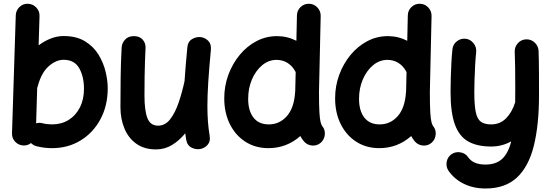

<svg xmlns="http://www.w3.org/2000/svg" viewBox="-20 -750 2999 1046"><path d="M132.3 -729.5Q159.2 -728.5 177.7 -709Q196.3 -689.5 195.3 -662.6L190.4 -502.9Q222.2 -526.9 257.1 -540.3Q292 -553.7 326.2 -553.7Q396.5 -553.7 443.1 -525.1Q489.7 -496.6 516.8 -452.1Q543.9 -407.7 555.4 -358.9Q566.9 -310.1 566.9 -270Q566.9 -174.3 527.1 -100.3Q487.3 -26.4 418.7 15.4Q350.1 57.1 263.7 57.1Q219.2 57.1 178.2 46.4Q161.6 42 148.9 29.3Q130.9 43.5 107.9 42.5Q81.1 41.5 62.7 22.2Q44.4 2.9 45.4 -23.9L65.9 -666.5Q66.9 -693.4 86.2 -711.9Q105.5 -730.5 132.3 -729.5ZM211.4 -78.6Q236.3 -72.3 263.7 -72.3Q314.5 -72.3 353.5 -96.4Q392.6 -120.6 415 -164.3Q437.5 -208 437.5 -266.1Q437.5 -333 411.4 -378.7Q385.3 -424.3 326.2 -424.3Q285.6 -424.3 245.4 -389.2Q205.1 -354 185.1 -278.3Q184.1 -274.4 182.6 -271L176.8 -78.1Q194.3 -83.5 211.4 -78.6Z M1128.9 -479Q1119.1 -374.5 1114.5 -301.5Q1109.9 -228.5 1109.9 -173.3Q1109.9 -127 1112.8 -88.1Q1115.7 -49.3 1122.1 -10.3Q1127.4 19.5 1112.1 37.6Q1096.7 55.7 1074.7 61Q1049.3 66.9 1024.4 54.7Q999.5 42.5 994.1 9.8Q991.2 -7.3 989.3 -23.9Q957.5 15.1 917.7 39.6Q877.9 64 830.1 64Q766.1 64 722.9 33.2Q679.7 2.4 658 -49.8Q636.2 -102.1 636.2 -165.5Q636.2 -243.7 637.2 -325.4Q638.2 -407.2 642.6 -489.7Q643.6 -514.2 660.9 -533.7Q678.2 -553.2 709 -553.2Q740.7 -553.2 757.3 -534.2Q773.9 -515.1 772.9 -489.7Q771 -451.2 769.8 -413.6Q768.6 -376 767.8 -331.8Q767.1 -287.6 767.1 -228.5Q767.1 -147 783.2 -106.2Q799.3 -65.4 841.3 -65.4Q879.9 -65.4 907 -100.3Q934.1 -135.3 952.9 -190.2Q971.7 -245.1 984.9 -305.7L985.4 -308.1Q987.8 -347.2 991.7 -392.6Q995.6 -438 1000.5 -491.2Q1002.9 -522.5 1025.4 -536.4Q1047.9 -550.3 1072.8 -547.9Q1096.2 -545.4 1114 -528.1Q1131.8 -510.7 1128.9 -479Z M1488.8 -553.2Q1544.9 -553.2 1594.7 -527.8L1597.7 -666Q1598.1 -692.9 1617.4 -711.4Q1636.7 -730 1663.6 -729.5Q1690.4 -729 1709 -709.5Q1727.5 -689.9 1727.1 -663.1L1717.8 -249Q1717.8 -174.3 1720.2 -136.5Q1722.7 -98.6 1726.8 -84Q1731 -69.3 1735.4 -63.5Q1752.4 -43 1749.5 -15.9Q1746.6 11.2 1726.6 28.3Q1706.1 45.4 1679 42.7Q1651.9 40 1634.8 19Q1624 5.9 1616.2 -8.8Q1541.5 57.1 1442.4 57.1Q1371.1 57.1 1316.9 22.2Q1262.7 -12.7 1232.2 -74Q1201.7 -135.3 1201.7 -214.4Q1201.7 -281.7 1224.1 -342.5Q1246.6 -403.3 1285.9 -450.9Q1325.2 -498.5 1377.4 -525.9Q1429.7 -553.2 1488.8 -553.2ZM1332 -211.9Q1332 -146 1361.1 -109.1Q1390.1 -72.3 1444.3 -72.3Q1502.9 -72.3 1542.7 -117.2Q1582.5 -162.1 1587.9 -249Q1587.9 -252 1588.4 -254.9L1590.8 -357.4Q1588.4 -360.8 1586.4 -364.7Q1571.3 -392.1 1545.2 -408Q1519 -423.8 1486.8 -423.8Q1443.4 -423.8 1408.2 -394.5Q1373 -365.2 1352.5 -317.1Q1332 -269 1332 -211.9Z M2092.8 -553.2Q2148.9 -553.2 2198.7 -527.8L2201.7 -666Q2202.1 -692.9 2221.4 -711.4Q2240.7 -730 2267.6 -729.5Q2294.4 -729 2313 -709.5Q2331.5 -689.9 2331.1 -663.1L2321.8 -249Q2321.8 -174.3 2324.2 -136.5Q2326.7 -98.6 2330.8 -84Q2335 -69.3 2339.4 -63.5Q2356.4 -43 2353.5 -15.9Q2350.6 11.2 2330.6 28.3Q2310.1 45.4 2283 42.7Q2255.9 40 2238.8 19Q2228 5.9 2220.2 -8.8Q2145.5 57.1 2046.4 57.1Q1975.1 57.1 1920.9 22.2Q1866.7 -12.7 1836.2 -74Q1805.7 -135.3 1805.7 -214.4Q1805.7 -281.7 1828.1 -342.5Q1850.6 -403.3 1889.9 -450.9Q1929.2 -498.5 1981.4 -525.9Q2033.7 -553.2 2092.8 -553.2ZM1936 -211.9Q1936 -146 1965.1 -109.1Q1994.1 -72.3 2048.3 -72.3Q2106.9 -72.3 2146.7 -117.2Q2186.5 -162.1 2191.9 -249Q2191.9 -252 2192.4 -254.9L2194.8 -357.4Q2192.4 -360.8 2190.4 -364.7Q2175.3 -392.1 2149.2 -408Q2123 -423.8 2090.8 -423.8Q2047.4 -423.8 2012.2 -394.5Q1977.1 -365.2 1956.5 -317.1Q1936 -269 1936 -211.9Z M2516.1 -539.1Q2542.5 -536.1 2559.6 -514.6Q2576.7 -493.2 2574.2 -466.8Q2570.8 -435.5 2568.6 -395.5Q2566.4 -355.5 2565.2 -316.2Q2564 -276.9 2564 -248.5Q2564 -178.2 2571.8 -139.9Q2579.6 -101.6 2599.6 -86.9Q2619.6 -72.3 2655.8 -72.3Q2704.1 -72.3 2736.8 -105.2Q2769.5 -138.2 2786.6 -192.4Q2787.1 -226.1 2787.1 -266.6Q2787.1 -333.5 2786.4 -385.5Q2785.6 -437.5 2784.2 -467.8Q2783.2 -494.6 2801.3 -514.6Q2819.3 -534.7 2846.2 -535.6Q2873 -536.6 2892.8 -518.3Q2912.6 -500 2914.1 -473.1Q2915 -452.6 2915.5 -423.1Q2916 -393.6 2916.3 -347.4Q2916.5 -301.3 2916.5 -231.4Q2916.5 -70.3 2888.4 43.5Q2860.4 157.2 2796.4 217Q2732.4 276.9 2624.5 276.9Q2559.6 276.9 2507.3 251.5Q2455.1 226.1 2423.3 180.2Q2408.7 158.2 2413.6 131.3Q2418.5 104.5 2440.4 89.8Q2462.4 75.2 2489.3 80.1Q2516.1 85 2530.8 106.9Q2558.1 146.5 2624.5 146.5Q2682.6 146.5 2715.8 115.5Q2749 84.5 2765.1 20Q2741.2 33.7 2713.6 41Q2686 48.3 2655.8 48.3Q2579.6 48.3 2530.5 20.5Q2481.4 -7.3 2458 -72.3Q2434.6 -137.2 2434.6 -248.5Q2434.6 -282.7 2435.8 -325.4Q2437 -368.2 2439.2 -409.7Q2441.4 -451.2 2444.8 -481.4Q2447.3 -507.8 2468.5 -524.7Q2489.7 -541.5 2516.1 -539.1Z"/></svg>

Font: Mikhak-DS2-FD Bold
Style: Regular
Weight: 700
Designer: Amin Abedi
Version: Version 3.4